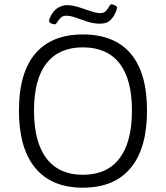

<svg xmlns="http://www.w3.org/2000/svg" viewBox="-20 -866 771 892"><path d="M365 6Q220 6 144 -85.5Q68 -177 68 -352Q68 -528 144 -617Q220 -706 365 -706Q511 -706 587 -617Q663 -528 663 -352Q663 -177 587 -85.5Q511 6 365 6ZM365 -54Q477 -54 535 -130Q593 -206 593 -352Q593 -498 535 -572Q477 -646 365 -646Q254 -646 196 -572Q138 -498 138 -352Q138 -206 196 -130Q254 -54 365 -54ZM234 -753Q230 -753 223.5 -755Q217 -757 212.5 -760Q208 -763 208 -767Q208 -771 209 -774.5Q210 -778 211 -782Q227 -817 248.5 -829.5Q270 -842 290 -842Q316 -842 345 -833Q374 -824 400.5 -814.5Q427 -805 446 -805Q463 -805 472.5 -815.5Q482 -826 487 -836Q492 -846 497 -846Q504 -846 514 -841Q524 -836 524 -831Q524 -828 522 -821Q520 -814 513 -800Q502 -779 487 -767.5Q472 -756 444 -756Q415 -756 386 -765.5Q357 -775 332 -784Q307 -793 288 -793Q271 -793 261.5 -783Q252 -773 246 -763Q240 -753 234 -753Z"/></svg>

Font: Asap Light
Style: Regular
Weight: 300
Designer: Pablo Cosgaya
Foundry: Omnibus-Type
Version: Version 3.001